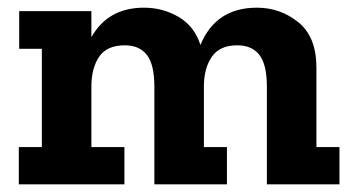

<svg xmlns="http://www.w3.org/2000/svg" viewBox="-20 -480 916 500"><path d="M864 0H675V-254Q675 -312 655.5 -337Q636 -362 598 -362Q552 -362 531.5 -332Q511 -302 511 -255V-97H571V0H382V-254Q382 -312 362.5 -337Q343 -362 305 -362Q258 -362 238 -332Q218 -302 218 -255V-97H304V0H29V-97H89V-353H30V-451H218V-383Q261 -460 355 -460Q404 -460 445 -436Q486 -412 502 -363Q542 -460 649 -460Q710 -460 757 -422Q804 -384 804 -304V-97H864Z"/></svg>

Font: Zilla Slab Bold
Style: Bold
Weight: 700
Designer: Typotheque.com
Foundry: Typotheque type foundry
Version: Version 1.1; 2017; ttfautohint (v1.6)